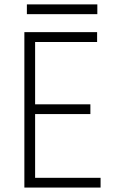

<svg xmlns="http://www.w3.org/2000/svg" viewBox="-20 -845 540 865"><path d="M89.8 -700.2H417.5V-655.8H138.2V-375H387.2V-331.1H138.2V-43.9H433.1V0H89.8ZM101.1 -825.2H418.5V-781.2H101.1Z"/></svg>

Font: DavidDev Light
Style: Regular
Weight: 300
Designer: David.dev
Foundry: David.dev
Version: Version 1.001;FEAKit 1.0